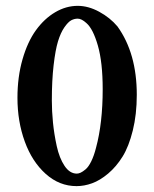

<svg xmlns="http://www.w3.org/2000/svg" viewBox="-20 -630 530 660"><path d="M247.1 -565.9Q235.4 -565.9 224.6 -560.1Q213.9 -554.2 201.2 -535.9Q188.5 -517.6 179.4 -488Q170.4 -458.5 164.3 -405.8Q158.2 -353 158.2 -284.2Q158.2 -248 162.1 -208.7Q166 -169.4 175 -127.9Q184.1 -86.4 201.9 -59.8Q219.7 -33.2 244.1 -33.2Q250 -33.2 257.1 -36.4Q264.2 -39.6 274.2 -47.9Q284.2 -56.2 293.7 -75.4Q303.2 -94.7 310.1 -122.1Q333 -207 333 -323.2Q333 -415.5 316.4 -473.4Q299.8 -531.2 276.9 -550.8Q260.3 -565.9 247.1 -565.9ZM243.2 9.8Q184.1 9.8 137.2 -32.2Q90.3 -74.2 65.2 -143.3Q40 -212.4 40 -293.9Q40 -365.7 57.4 -426Q74.7 -486.3 103.5 -526.1Q132.3 -565.9 169.7 -587.9Q207 -609.9 247.1 -609.9Q283.7 -609.9 321 -589.6Q358.4 -569.3 383.8 -539.1Q450.2 -446.8 450.2 -304.2Q450.2 -236.8 436.5 -181.6Q422.9 -126.5 401.4 -91.8Q379.9 -57.1 351.8 -33.4Q323.7 -9.8 296.6 0Q269.5 9.8 243.2 9.8Z"/></svg>

Font: Linux Libertine G
Style: Semibold
Weight: 600
Designer: Philipp H. Poll
Foundry: Philipp H. Poll
Version: Version 5.1.1